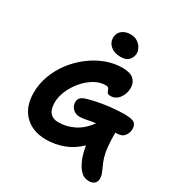

<svg xmlns="http://www.w3.org/2000/svg" viewBox="-238 -1101 1278 1372"><g transform="rotate(30 401.0 -415.0)"><path d="M414 -251Q381 -251 358 -272.5Q335 -294 335 -327Q335 -350 348.5 -364Q362 -378 401 -389Q462 -406 530.5 -416Q599 -426 681 -428Q747 -428 766.5 -412Q786 -396 786 -366Q786 -333 766.5 -307Q747 -281 703 -281Q697 -281 692 -281Q692 -215 696.5 -169.5Q701 -124 711 -89.5Q721 -55 737 -22Q753 13 757.5 27Q762 41 762 58Q762 85 745.5 99.5Q729 114 703 114Q668 114 645.5 97Q623 80 603 47Q589 23 577 -10.5Q565 -44 556 -97Q497 -40 428 -15Q359 10 288 10Q175 10 109.5 -56Q44 -122 44 -237Q44 -310 69.5 -379Q95 -448 140 -507.5Q185 -567 244 -612Q303 -657 370 -682.5Q437 -708 506 -708Q571 -708 599.5 -681.5Q628 -655 628 -613Q628 -563 600.5 -526.5Q573 -490 530 -490Q512 -490 505.5 -497.5Q499 -505 496.5 -514.5Q494 -524 487.5 -532Q481 -540 464 -540Q416 -540 370.5 -513Q325 -486 288.5 -442.5Q252 -399 230.5 -348.5Q209 -298 209 -251Q209 -195 233 -168Q257 -141 301 -141Q370 -141 432 -173Q494 -205 540 -270Q497 -264 467.5 -257.5Q438 -251 414 -251ZM452 -768Q401 -768 370 -794.5Q339 -821 339 -859Q339 -899 366.5 -921.5Q394 -944 437 -944Q470 -944 493.5 -929Q517 -914 529.5 -891.5Q542 -869 542 -848Q542 -819 521.5 -793.5Q501 -768 452 -768Z"/></g></svg>

Font: Shantell Sans Normal
Style: Bold
Weight: 700
Designer: Stephen Nixon, Anya Danilova, Shantell Martin
Foundry: Arrow Type
Version: Version 1.009;[a7da0bfa3]